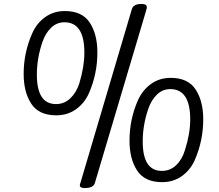

<svg xmlns="http://www.w3.org/2000/svg" viewBox="-20 -916 1111 974"><path d="M409 38Q385 38 385 24Q385 20 390 5L649 -870Q657 -896 698 -896Q725 -896 725 -879Q725 -875 720 -858L461 13Q453 38 409 38ZM309 -860Q397 -860 435.5 -801Q474 -742 474 -650Q474 -541 431 -443Q409 -393 366 -362Q323 -331 265 -331Q177 -331 138.5 -390Q100 -449 100 -541Q100 -650 144 -748Q166 -798 209 -829Q252 -860 309 -860ZM264 -388Q306 -388 336.5 -417Q367 -446 382 -492Q408 -577 408 -649Q408 -803 307 -803Q268 -803 239.5 -775.5Q211 -748 196 -705Q167 -622 167 -537Q167 -388 264 -388ZM846 -521Q934 -521 972.5 -462Q1011 -403 1011 -311Q1011 -202 968 -104Q946 -54 903 -23Q860 8 802 8Q714 8 675.5 -51Q637 -110 637 -202Q637 -311 680 -408Q703 -459 746 -490Q789 -521 846 -521ZM801 -49Q843 -49 873.5 -78Q904 -107 918 -154Q945 -238 945 -310Q945 -464 844 -464Q805 -464 776.5 -436.5Q748 -409 733 -366Q704 -283 704 -198Q704 -49 801 -49Z"/></svg>

Font: Kite One
Style: Regular
Weight: 400
Designer: Eduardo Rodriguez Tunni
Foundry: Eduardo Rodriguez Tunni
Version: Version 1.001